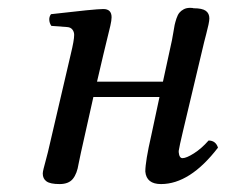

<svg xmlns="http://www.w3.org/2000/svg" viewBox="-20 -459 575 489"><path d="M102.1 -71.8 160.2 -320.8Q168.9 -356.4 168.9 -370.1Q168.9 -377.9 164.3 -383.8Q159.7 -389.6 150.9 -390.1L110.8 -393.1Q106 -399.9 105.5 -408.2Q105 -416.5 109.9 -422.9Q222.2 -436 243.2 -436Q264.2 -436 264.2 -415Q264.2 -407.2 261 -393.3Q257.8 -379.4 252 -356.2Q246.1 -333 243.2 -319.8L227.1 -251H395L418 -356.9Q419.4 -363.3 421.4 -376Q423.3 -388.7 424.8 -395.5Q426.3 -402.3 429.4 -411.9Q432.6 -421.4 436.8 -426.5Q440.9 -431.6 447.8 -435.3Q454.6 -439 463.9 -439Q471.2 -439 473.1 -438Q495.1 -438 504.2 -431.4Q513.2 -424.8 513.2 -412.1Q513.2 -406.7 511 -396.2Q508.8 -385.7 505.1 -371.8Q501.5 -357.9 500 -352.1L445.8 -124Q436.5 -84.5 436 -79.1Q435.1 -76.2 435.1 -71.8Q436.5 -56.2 444.8 -56.2Q454.6 -56.2 473.9 -68.4Q493.2 -80.6 511.2 -101.1Q529.3 -101.1 535.2 -83Q463.9 9.8 390.1 9.8Q353 9.8 350.1 -22Q350.1 -47.9 365.2 -113.8L386.2 -211.9H217.8L186 -69.8Q185.1 -65.4 183.1 -55.9Q181.2 -46.4 180.2 -42Q176.3 -16.6 165.5 -3.4Q154.8 9.8 131.8 9.8Q107.9 9.8 98.4 2.9Q88.9 -3.9 88.9 -17.1Q88.9 -21 91.1 -29.8Q93.3 -38.6 96.9 -51.8Q100.6 -64.9 102.1 -71.8Z"/></svg>

Font: Common Serif News
Style: Italic
Weight: 450
Italic angle: -12°
Designer: Philipp H. Poll, Khaled Hosny
Foundry: Stefan Peev, Context Ltd.
Version: Version 1.026